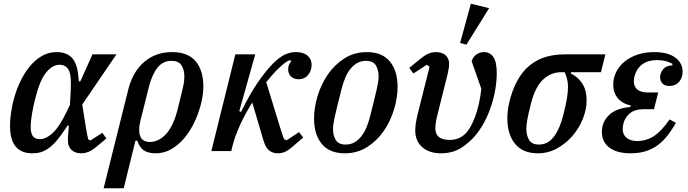

<svg xmlns="http://www.w3.org/2000/svg" viewBox="-20 -812 3698 1032"><path d="M422 -250 443 -119Q445 -106 448 -91.5Q451 -77 454 -63L466 -57L530 -98L552 -68L502 -26Q476 -4 456 4Q436 12 416 12Q384 12 364.5 -6Q345 -24 345 -58Q345 -68 345.5 -80Q346 -92 348 -109L350 -137H343L332 -120Q306 -81 284 -55.5Q262 -30 241 -15Q220 0 199 6Q178 12 154 12Q34 12 34 -135Q34 -177 42 -223Q50 -269 64.5 -313Q79 -357 101 -397Q123 -437 150.5 -467Q178 -497 211.5 -514.5Q245 -532 284 -532Q333 -532 362.5 -505.5Q392 -479 400 -412L404 -375H412L477 -520H606ZM194 -64Q229 -64 266 -100Q303 -136 341 -217L356 -249L359 -301Q360 -318 360.5 -334.5Q361 -351 361 -367Q361 -421 345 -442.5Q329 -464 301 -464Q262 -464 228.5 -423Q195 -382 172 -292Q160 -247 152.5 -203.5Q145 -160 145 -129Q145 -94 157.5 -79Q170 -64 194 -64Z M669 -329Q693 -426 755 -479Q817 -532 905 -532Q990 -532 1031.5 -483Q1073 -434 1073 -346Q1073 -313 1065 -274Q1057 -235 1042 -195Q1027 -155 1005 -118Q983 -81 954.5 -52Q926 -23 891.5 -5.5Q857 12 817 12Q775 12 752 -4.5Q729 -21 718 -56H708L645 200H537ZM786 -49Q833 -49 872.5 -91.5Q912 -134 935 -225Q945 -266 952 -294.5Q959 -323 963.5 -343Q968 -363 969.5 -376.5Q971 -390 971 -401Q971 -437 955.5 -461Q940 -485 901 -485Q855 -485 825.5 -447Q796 -409 779 -340L734 -160Q722 -110 734 -79.5Q746 -49 786 -49Z M1245 -520H1352L1266 -214L1276 -211Q1323 -307 1366 -369.5Q1409 -432 1447 -470Q1482 -505 1511 -518.5Q1540 -532 1569 -532Q1611 -532 1633 -513Q1655 -494 1655 -464Q1655 -432 1636 -409Q1617 -386 1585 -386Q1560 -386 1544.5 -400.5Q1529 -415 1529 -439Q1529 -467 1546 -482L1541 -488H1540Q1532 -488 1517.5 -478.5Q1503 -469 1476 -443Q1459 -427 1443 -408.5Q1427 -390 1411 -370L1488 -119Q1489 -116 1491.5 -108Q1494 -100 1497 -91.5Q1500 -83 1502.5 -75.5Q1505 -68 1507 -64L1521 -58L1587 -102L1610 -73L1554 -25Q1530 -4 1512 4Q1494 12 1474 12Q1446 12 1427 -3Q1408 -18 1397 -54L1336 -261Q1298 -201 1270.5 -140.5Q1243 -80 1230 -29L1223 0H1116Z M1838 -35Q1864 -35 1884.5 -46.5Q1905 -58 1921.5 -78.5Q1938 -99 1949.5 -126.5Q1961 -154 1969 -186Q1983 -241 1992 -277.5Q2001 -314 2006 -337.5Q2011 -361 2013 -375Q2015 -389 2015 -400Q2015 -437 2000 -461Q1985 -485 1947 -485Q1921 -485 1900.5 -473.5Q1880 -462 1863.5 -441.5Q1847 -421 1835.5 -393.5Q1824 -366 1816 -334Q1802 -279 1793 -242.5Q1784 -206 1779 -182.5Q1774 -159 1772 -144.5Q1770 -130 1770 -120Q1770 -83 1785 -59Q1800 -35 1838 -35ZM1833 12Q1751 12 1709.5 -38.5Q1668 -89 1668 -175Q1668 -233 1687 -296Q1706 -359 1742 -411.5Q1778 -464 1831 -498Q1884 -532 1952 -532Q2034 -532 2075.5 -481.5Q2117 -431 2117 -345Q2117 -287 2098 -224Q2079 -161 2043 -108.5Q2007 -56 1954 -22Q1901 12 1833 12Z M2180 -447 2237 -494Q2263 -515 2282.5 -523.5Q2302 -532 2324 -532Q2356 -532 2375 -515Q2394 -498 2394 -468Q2394 -449 2386 -414L2331 -194Q2324 -166 2322 -150Q2320 -134 2320 -122Q2320 -60 2397 -60Q2448 -60 2482 -94Q2511 -123 2534.5 -187Q2558 -251 2567 -335L2515 -483Q2522 -505 2540 -518.5Q2558 -532 2581 -532Q2613 -532 2631.5 -506Q2650 -480 2650 -418Q2650 -371 2640.5 -321.5Q2631 -272 2614 -225Q2597 -178 2572 -136Q2547 -94 2516 -63Q2474 -22 2436 -5Q2398 12 2351 12Q2287 12 2249.5 -21Q2212 -54 2212 -110Q2212 -129 2215 -149.5Q2218 -170 2226 -203L2289 -453L2274 -464L2202 -417ZM2511 -792 2609 -768 2487 -572 2453 -581Z M3050 -424 3048 -417Q3089 -397 3111 -361Q3133 -325 3133 -273Q3133 -223 3112.5 -172.5Q3092 -122 3056.5 -81Q3021 -40 2973.5 -14Q2926 12 2871 12Q2790 12 2748.5 -39Q2707 -90 2707 -175Q2707 -211 2714.5 -249Q2722 -287 2735.5 -323Q2749 -359 2767.5 -390Q2786 -421 2809 -444Q2847 -482 2898 -501Q2949 -520 3022 -520H3234L3210 -424ZM2877 -35Q2926 -35 2958 -78.5Q2990 -122 3008 -195Q3022 -250 3027.5 -284Q3033 -318 3033 -346Q3033 -367 3028 -387.5Q3023 -408 3015 -424H2998Q2940 -424 2898 -383.5Q2856 -343 2834 -255Q2821 -204 2815 -173Q2809 -142 2809 -121Q2809 -84 2824 -59.5Q2839 -35 2877 -35Z M3438 -225Q3394 -225 3367 -204Q3340 -183 3331 -148Q3327 -133 3327 -118Q3327 -89 3347.5 -71.5Q3368 -54 3406 -54Q3453 -54 3494 -80Q3535 -106 3579 -170L3613 -152Q3587 -106 3560.5 -74.5Q3534 -43 3504 -24Q3474 -5 3441 3.5Q3408 12 3370 12Q3296 12 3255.5 -18.5Q3215 -49 3215 -104Q3215 -155 3252.5 -192.5Q3290 -230 3368 -237L3370 -245Q3325 -255 3300.5 -284.5Q3276 -314 3276 -356Q3276 -392 3291.5 -424Q3307 -456 3336 -480Q3365 -504 3405.5 -518Q3446 -532 3496 -532Q3569 -532 3609 -503Q3649 -474 3649 -426Q3649 -394 3630 -372Q3611 -350 3578 -350Q3553 -350 3540.5 -363.5Q3528 -377 3528 -397Q3528 -418 3543.5 -438.5Q3559 -459 3594 -461V-469Q3577 -479 3557 -484Q3537 -489 3511 -489Q3463 -489 3432.5 -466.5Q3402 -444 3391 -404Q3387 -391 3387 -375Q3387 -346 3406 -330.5Q3425 -315 3463 -315H3518L3495 -225Z"/></svg>

Font: IBM Plex Serif Medm
Style: Italic
Weight: 500
Italic angle: -14°
Designer: Mike Abbink, Paul van der Laan, Pieter van Rosmalen
Foundry: Bold Monday
Version: Version 3.001